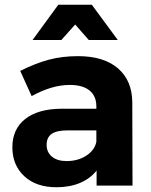

<svg xmlns="http://www.w3.org/2000/svg" viewBox="-20 -780 635 807"><path d="M386 0V-63Q359 -29 316 -11Q273 7 217 7Q132 7 82 -39.5Q32 -86 32 -161Q32 -237 85.5 -279.5Q139 -322 237 -323H385V-333Q385 -376 356.5 -399.5Q328 -423 273 -423Q198 -423 113 -376L65 -482Q129 -514 185 -529Q241 -544 308 -544Q416 -544 475.5 -493Q535 -442 536 -351L537 0ZM385 -184V-232H264Q219 -232 197.5 -217.5Q176 -203 176 -171Q176 -140 198.5 -121.5Q221 -103 260 -103Q308 -103 343 -126Q378 -149 385 -184ZM475 -612H353L296 -677L238 -612H117L225 -760H366Z"/></svg>

Font: Argentum Sans SemiBold
Style: Regular
Weight: 600
Designer: Julieta Ulanovsky (Modified by Cristiano Sobral)
Foundry: Julieta Ulanovsky
Version: Version 5.001;November 22, 2018;FontCreator 11.5.0.2425 64-b